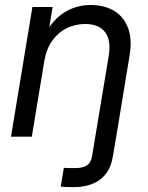

<svg xmlns="http://www.w3.org/2000/svg" viewBox="-20 -558 606 784"><path d="M228 204.1 240.7 127.4Q248.5 127.9 263.7 128.2Q278.8 128.4 285.2 128.4Q319.8 128.4 335.7 116.9Q351.6 105.5 356 79.1L369.1 0H454.6L440.4 83Q430.2 144 388.9 175Q347.7 206.1 280.3 206.1Q263.7 206.1 250.2 205.6Q236.8 205.1 228 204.1ZM161.1 -310.1 109.9 0H24.9L112.3 -529.3H194.8L173.8 -400.9L154.8 -403.3Q191.9 -475.1 241.2 -506.3Q290.5 -537.6 350.6 -537.6Q405.3 -537.6 445.1 -514.2Q484.9 -490.7 502.7 -444.3Q520.5 -397.9 508.8 -329.1L454.6 0H369.1L423.8 -328.6Q434.6 -394 408.9 -427Q383.3 -460 327.6 -460Q288.1 -460 253.4 -443.4Q218.8 -426.8 194.3 -393.3Q169.9 -359.9 161.1 -310.1Z"/></svg>

Font: Inter 24pt
Style: Italic
Weight: 400
Italic angle: -9.3988°
Designer: Rasmus Andersson
Foundry: rsms
Version: Version 4.001;git-66647c0bb